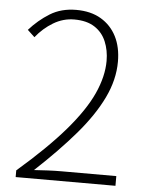

<svg xmlns="http://www.w3.org/2000/svg" viewBox="-53 -784 634 828"><g transform="rotate(5 264.0 -370.5)"><path d="M46 0V-29Q172 -138 248.5 -227Q325 -316 359 -391Q393 -466 393 -533Q393 -579 377 -617Q361 -655 327 -677Q293 -699 239 -699Q191 -699 148.5 -673.5Q106 -648 74 -608L43 -637Q82 -681 130.5 -711Q179 -741 244 -741Q307 -741 351 -715Q395 -689 418.5 -643Q442 -597 442 -534Q442 -456 404 -377Q366 -298 294.5 -214.5Q223 -131 122 -37Q151 -39 181.5 -40.5Q212 -42 241 -42H478V0Z"/></g></svg>

Font: Noto Sans TC Thin ExtraLight
Style: Regular
Weight: 250
Version: Version 2.004-H2;hotconv 1.0.118;makeotfexe 2.5.65603